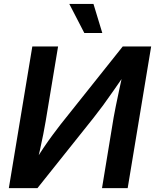

<svg xmlns="http://www.w3.org/2000/svg" viewBox="-20 -966 796 986"><path d="M635.7 0H503.9L563.5 -362.3Q567.4 -384.3 574.7 -420.9Q582 -457.5 592.3 -504.9Q602.5 -552.2 614.3 -606.4L632.8 -601.1Q592.8 -543.5 563 -500.5Q533.2 -457.5 508.8 -424.3Q484.4 -391.1 460 -360.4L172.4 0H25.4L146 -727.5H278.3L214.4 -342.8Q210 -315.9 202.4 -277.6Q194.8 -239.3 185.5 -197Q176.3 -154.8 166.5 -116.2L152.8 -126Q178.2 -169.4 203.4 -206.5Q228.5 -243.7 251 -273.9Q273.4 -304.2 291 -326.7L610.4 -727.5H756.3ZM413.1 -796.4 335.9 -945.8H460L505.4 -796.4Z"/></svg>

Font: Inter 18pt SemiBold
Style: Italic
Weight: 600
Italic angle: -9.3988°
Designer: Rasmus Andersson
Foundry: rsms
Version: Version 4.001;git-66647c0bb